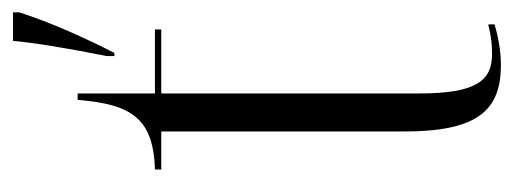

<svg xmlns="http://www.w3.org/2000/svg" viewBox="-274 -526 810 303"><g transform="rotate(-90 131.5 -375.0)"><path d="M194 -612V-600H199C222 -645 247 -700 263 -750V-760H218C215 -727 207 -677 194 -612ZM180 10C204 10 227 5 244 0V-10C224 -5 212 -4 197 -4C155 -4 135 -29 135 -120V-526H236V-536H135V-658H125C121 -616 115 -582 92 -560C77 -546 54 -537 15 -536V-526H75V-143C75 -27 108 10 180 10Z"/></g></svg>

Font: Noto Serif Display ExtraCondensed Light
Style: Regular
Weight: 300
Width: 2
Designer: Monotype Design Team
Foundry: Monotype Imaging Inc.
Version: Version 2.009